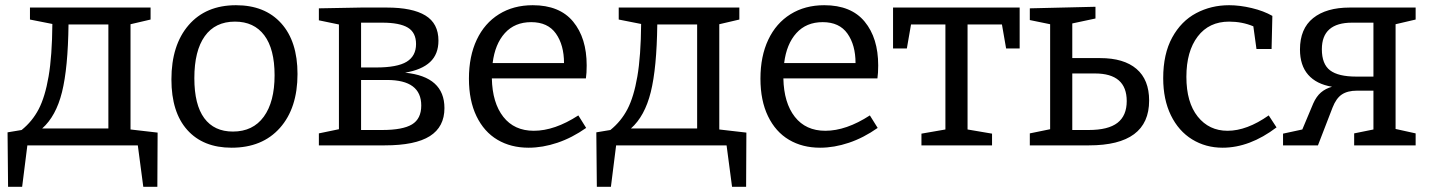

<svg xmlns="http://www.w3.org/2000/svg" viewBox="-20 -558 5490 737"><path d="M481 -61 585 -49 584 159H530L509 0H85L65 159H11L9 -50L63 -59Q104 -92 128.5 -139Q153 -186 166.5 -264.5Q180 -343 181 -466L95 -483V-529H558V-483L481 -465ZM243 -464Q241 -297 218 -204.5Q195 -112 142 -65H396V-464Z M1122 -274Q1122 -143 1054.5 -67Q987 9 869 9Q760 9 699 -59Q638 -127 638 -253Q638 -385 704 -461.5Q770 -538 886 -538Q997 -538 1059.5 -468.5Q1122 -399 1122 -274ZM726 -258Q726 -156 764 -104.5Q802 -53 874 -53Q951 -53 992.5 -110Q1034 -167 1034 -269Q1034 -370 994.5 -422.5Q955 -475 882 -475Q806 -475 766 -419Q726 -363 726 -258Z M1686 -143Q1686 -71 1630 -35.5Q1574 0 1457 0H1204V-46L1281 -62V-464L1204 -480V-526L1366 -529H1465Q1563 -529 1613 -498.5Q1663 -468 1663 -402Q1663 -350 1631 -320Q1599 -290 1535 -279Q1686 -264 1686 -143ZM1366 -471V-299H1424Q1505 -299 1541 -321Q1577 -343 1577 -389Q1577 -433 1545.5 -452Q1514 -471 1447 -471ZM1447 -59Q1526 -59 1561.5 -80.5Q1597 -102 1597 -153Q1597 -251 1466 -251H1366V-59Z M2200 -115 2230 -67Q2176 -29 2119.5 -10Q2063 9 2009 9Q1941 9 1889.5 -21.5Q1838 -52 1809 -112Q1780 -172 1780 -256Q1780 -342 1810 -405.5Q1840 -469 1895.5 -503.5Q1951 -538 2025 -538Q2128 -538 2180 -475Q2232 -412 2232 -307Q2232 -277 2229 -257H1868Q1870 -163 1912 -109.5Q1954 -56 2029 -56Q2109 -56 2200 -115ZM1871 -316H2145Q2145 -385 2114 -429Q2083 -473 2019 -473Q1956 -473 1918 -431Q1880 -389 1871 -316Z M2741 -61 2845 -49 2844 159H2790L2769 0H2345L2325 159H2271L2269 -50L2323 -59Q2364 -92 2388.5 -139Q2413 -186 2426.5 -264.5Q2440 -343 2441 -466L2355 -483V-529H2818V-483L2741 -465ZM2503 -464Q2501 -297 2478 -204.5Q2455 -112 2402 -65H2656V-464Z M3319 -115 3349 -67Q3295 -29 3238.5 -10Q3182 9 3128 9Q3060 9 3008.5 -21.5Q2957 -52 2928 -112Q2899 -172 2899 -256Q2899 -342 2929 -405.5Q2959 -469 3014.5 -503.5Q3070 -538 3144 -538Q3247 -538 3299 -475Q3351 -412 3351 -307Q3351 -277 3348 -257H2987Q2989 -163 3031 -109.5Q3073 -56 3148 -56Q3228 -56 3319 -115ZM2990 -316H3264Q3264 -385 3233 -429Q3202 -473 3138 -473Q3075 -473 3037 -431Q2999 -389 2990 -316Z M3408 -372V-529H3894V-372H3842L3826 -464H3694V-61L3788 -45V0H3517V-45L3609 -61V-464H3477L3461 -372Z M4203 -335Q4294 -335 4342.5 -293.5Q4391 -252 4391 -172Q4391 0 4160 0H3933V-46L4011 -62V-465L3933 -481V-526L4185 -532V-487L4096 -468V-335ZM4159 -59Q4234 -59 4269.5 -86.5Q4305 -114 4305 -170Q4305 -276 4183 -276H4096V-59Z M4880 -69Q4777 9 4673 9Q4608 9 4556 -23Q4504 -55 4474.5 -115.5Q4445 -176 4445 -258Q4445 -351 4479.5 -414Q4514 -477 4571.5 -507.5Q4629 -538 4698 -538Q4739 -538 4785 -527Q4831 -516 4864 -497L4861 -370H4803L4791 -457Q4748 -475 4698 -475Q4621 -475 4577.5 -418Q4534 -361 4534 -263Q4534 -165 4577.5 -110.5Q4621 -56 4692 -56Q4766 -56 4850 -115Z M5414 -483 5337 -465V-63L5414 -46V0H5178V-46L5252 -61V-210H5189Q5153 -210 5131 -195.5Q5109 -181 5095 -145L5039 0H4905V-45L4979 -61L5021 -161Q5033 -188 5050.5 -203Q5068 -218 5093 -225Q5033 -235 5001.5 -271Q4970 -307 4970 -368Q4970 -448 5020.5 -488.5Q5071 -529 5161 -529H5414ZM5252 -264V-471H5170Q5054 -471 5054 -369Q5054 -312 5085.5 -288Q5117 -264 5186 -264Z"/></svg>

Font: Bitter Pro
Style: Regular
Weight: 400
Designer: Sol Matas, and Bitter project Authors
Foundry: Sol Matas
Version: Version 1.010